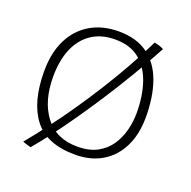

<svg xmlns="http://www.w3.org/2000/svg" viewBox="-110 -655 816 819"><g transform="rotate(20 297.5 -246.0)"><path d="M499.5 -531.5Q459.5 -457.5 417.8 -387.5Q376 -317.5 334.5 -253.5Q293 -189.5 253.5 -132.8Q214 -76 178.2 -28.8Q142.5 18.5 112 54.5Q104.5 53 92.2 49Q80 45 74.5 43Q113 -4 153.5 -57.5Q194 -111 234.5 -169.8Q275 -228.5 314.2 -291Q353.5 -353.5 389.5 -417.5Q425.5 -481.5 457 -546Q468.5 -544 480.8 -540Q493 -536 499.5 -531.5ZM300.5 19.5Q171 19.5 113.2 -55.8Q55.5 -131 55.5 -271Q55.5 -355 85.5 -414.8Q115.5 -474.5 170 -506.5Q224.5 -538.5 297.5 -538.5Q379 -538.5 430.5 -500.5Q482 -462.5 506.2 -394Q530.5 -325.5 530.5 -234Q530.5 -157 502.8 -100Q475 -43 423.5 -11.8Q372 19.5 300.5 19.5ZM298 -16Q352 -16 388.5 -36Q425 -56 446.8 -89Q468.5 -122 478 -160.8Q487.5 -199.5 487.5 -237Q487.5 -313 467.5 -372.8Q447.5 -432.5 405.2 -466.8Q363 -501 295.5 -501Q232.5 -501 188.8 -471.8Q145 -442.5 122.2 -388.8Q99.5 -335 99.5 -261Q99.5 -151.5 150.2 -83.8Q201 -16 298 -16Z"/></g></svg>

Font: Grandstander Thin Thin
Style: Regular
Weight: 250
Version: Version 1.200